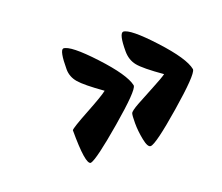

<svg xmlns="http://www.w3.org/2000/svg" viewBox="-68 -418 610 527"><g transform="rotate(-20 236.5 -155.0)"><path d="M394 -161Q344 -196 330 -213.5Q316 -231 316 -256Q316 -307 328 -309Q348 -309 407.5 -244.5Q467 -180 473 -147V-146Q472 -131 389.5 -59.5Q307 12 292 12Q283 12 278 -13.5Q273 -39 273 -61.5Q273 -84 275 -90Q277 -96 300.5 -109Q324 -122 353.5 -137.5Q383 -153 394 -161ZM225 -174Q177 -208 162 -225.5Q147 -243 147 -265Q147 -320 158 -322Q179 -322 238.5 -258Q298 -194 305 -161V-160Q305 -146 222.5 -75.5Q140 -5 122 -1Q106 -1 106 -102Q110 -108 161.5 -136Q213 -164 225 -174Z"/></g></svg>

Font: Mrs Sheppards
Style: Regular
Weight: 400
Version: Version 1.000